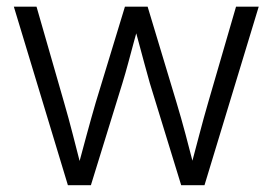

<svg xmlns="http://www.w3.org/2000/svg" viewBox="-20 -542 797 562"><path d="M178.7 0 20.5 -522.5H86.9L167.5 -242.2Q180.7 -196.8 193.1 -148.4Q205.6 -100.1 218.3 -50.3H207.5Q220.7 -99.6 233.9 -148.2Q247.1 -196.8 260.3 -242.2L345.7 -522.5H412.1L496.6 -242.2Q510.3 -196.8 523.2 -148.4Q536.1 -100.1 548.8 -50.3H537.6Q550.8 -99.6 563.5 -148.2Q576.2 -196.8 589.4 -242.2L670.9 -522.5H737.3L578.6 0H510.3L418.5 -298.8Q410.6 -327.6 402.3 -357.4Q394 -387.2 386.2 -417.2Q378.4 -447.3 370.1 -476.6H387.7Q379.4 -447.3 371.3 -417.2Q363.3 -387.2 355.2 -357.4Q347.2 -327.6 338.4 -298.8L246.1 0Z"/></svg>

Font: Inter 28pt Light
Style: Regular
Weight: 300
Designer: Rasmus Andersson
Foundry: rsms
Version: Version 4.001;git-66647c0bb